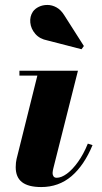

<svg xmlns="http://www.w3.org/2000/svg" viewBox="-20 -746 411 776"><path d="M146.5 10Q94.5 10 69 -9.8Q43.5 -29.5 43.5 -70.5Q43.5 -80 44.5 -88.8Q45.5 -97.5 47 -103.5L131 -440.5H58.5V-460H295L195.5 -65.5Q194.5 -61 193.5 -55.8Q192.5 -50.5 192.5 -46.5Q192.5 -38.5 196.5 -33Q200.5 -27.5 209 -27.5Q228 -27.5 250.5 -44Q273 -60.5 295.2 -91.5Q317.5 -122.5 335 -165.5L354 -159.5Q320 -77.5 268.8 -33.8Q217.5 10 146.5 10ZM309.5 -547 172 -582.5Q140.5 -588.5 122.8 -609Q105 -629.5 102.5 -654.5Q100 -679.5 113 -699Q121.5 -711 137 -718.5Q152.5 -726 171.5 -726Q190.5 -726 208.5 -716Q226.5 -706 240 -684L319 -560Z"/></svg>

Font: Bodoni Moda 11pt ExtraBold
Style: Italic
Weight: 800
Italic angle: -13°
Version: Version 2.004